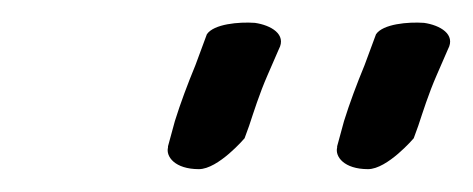

<svg xmlns="http://www.w3.org/2000/svg" viewBox="-20 -612 414 168"><path d="M127 -484V-483C125 -475 133 -464 154 -464C171 -464 194 -491 194 -491L198 -502C202 -514 207 -530 214 -546L224 -569C231 -582 217 -590 203 -592C189 -593 167 -591 161 -582L151 -555C144 -538 138 -522 133 -506ZM275 -484V-483C273 -475 281 -464 302 -464C319 -464 342 -491 342 -491L346 -502C350 -514 355 -530 362 -546L372 -569C379 -582 365 -590 351 -592C337 -593 315 -591 309 -582L299 -555C292 -538 286 -522 281 -506Z"/></svg>

Font: Stray Cat
Style: ExBdCnObl
Weight: 800
Version: Version 1.0